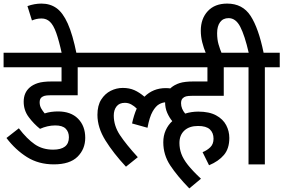

<svg xmlns="http://www.w3.org/2000/svg" viewBox="-20 -916 1579 1070"><path d="M288 -217Q266 -217 244.5 -212Q223 -207 203 -198Q168 -226 140 -263.5Q112 -301 112 -349Q112 -399 145 -428Q163 -444 191 -453Q219 -462 269 -462H323V-541H0V-622H502V-541H413V-385H260Q239 -385 228.5 -382Q218 -379 211 -373Q201 -364 201 -346Q201 -327 209.5 -312Q218 -297 229 -284Q247 -290 266 -292.5Q285 -295 303 -295Q375 -295 415 -254.5Q455 -214 455 -148Q455 -85 412 -42.5Q369 0 280 0Q195 0 130.5 -40.5Q66 -81 16 -147L85 -201Q130 -142 173.5 -112Q217 -82 276 -82Q364 -82 364 -151Q364 -181 346 -199Q328 -217 288 -217Z M325 -615Q309 -689 293.5 -732.5Q278 -776 258.5 -794.5Q239 -813 212 -813Q196 -813 183 -810Q170 -807 158 -802L133 -882Q172 -896 211 -896Q259 -896 294.5 -871Q330 -846 357.5 -785Q385 -724 407 -615Z M489 -622H924V-541H489ZM934 -341Q921 -346 905 -346Q887 -346 867.5 -335.5Q848 -325 830.5 -294.5Q813 -264 802 -204L716 -228Q726 -275 742 -311Q728 -325 711.5 -334Q695 -343 676 -343Q645 -343 629.5 -323Q614 -303 614 -272Q614 -215 648.5 -163Q683 -111 748 -40L682 13Q612 -62 567.5 -133.5Q523 -205 523 -276Q523 -328 544 -361Q565 -394 597 -410Q629 -426 664 -426Q701 -426 729 -413.5Q757 -401 785 -377Q833 -425 904 -425Q918 -425 931 -423Q944 -421 954 -417Z M1109 -68Q1134 -78 1152 -95.5Q1170 -113 1170 -143Q1170 -176 1149.5 -195Q1129 -214 1084 -214Q1035 -214 1007.5 -188.5Q980 -163 980 -119Q980 -88 990.5 -59Q1001 -30 1027 3Q1053 36 1100 80L1035 134Q967 64 928.5 5.5Q890 -53 890 -123Q890 -160 903.5 -190Q917 -220 940 -241Q924 -260 912 -287Q900 -314 900 -348Q900 -374 909 -394Q918 -414 933 -427Q953 -444 981 -453Q1009 -462 1059 -462H1136V-541H847V-622H1309V-541H1227V-382H1050Q1028 -382 1017 -379Q1006 -376 999 -369Q989 -360 989 -341Q989 -325 995 -310.5Q1001 -296 1012 -283Q1047 -294 1085 -294Q1146 -294 1184.5 -273Q1223 -252 1240.5 -218.5Q1258 -185 1258 -147Q1258 -88 1228 -52.5Q1198 -17 1145 5Z M1129 -615Q1115 -648 1107 -680.5Q1099 -713 1099 -745Q1099 -812 1138 -854Q1177 -896 1246 -896Q1332 -896 1376.5 -827.5Q1421 -759 1449 -622H1539V-541H1456V0H1365V-541H1296V-622H1366Q1344 -718 1319 -766.5Q1294 -815 1254 -815Q1223 -815 1206.5 -792.5Q1190 -770 1190 -731Q1190 -696 1198 -668.5Q1206 -641 1217 -615Z"/></svg>

Font: Noto Sans Devanagari UI Condensed Medium
Style: Regular
Weight: 500
Width: 3
Designer: Jelle Bosma - Monotype Design Team
Foundry: Monotype Imaging Inc.
Version: Version 2.003